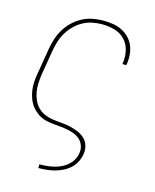

<svg xmlns="http://www.w3.org/2000/svg" viewBox="-112 -605 724 896"><g transform="rotate(15 250.0 -156.5)"><path d="M160 215V197H161Q178 197 195 195.5Q212 194 229 190Q246 186 262.5 178.5Q279 171 293 159Q307 147 316 131Q325 115 327 99Q331 77 322.5 57.5Q314 38 297.5 27Q281 16 260.5 10.5Q240 5 219 2.5Q198 0 176.5 -1.5Q155 -3 135 -8.5Q115 -14 98.5 -25.5Q82 -37 69.5 -52.5Q57 -68 49.5 -87.5Q42 -107 39 -127.5Q36 -148 37.5 -170Q39 -192 43 -213L63 -333Q67 -358 75 -383Q83 -408 97 -431.5Q111 -455 131 -474Q151 -493 174.5 -505.5Q198 -518 224 -523Q250 -528 276 -528Q299 -528 322 -524.5Q345 -521 365 -511Q385 -501 400.5 -485.5Q416 -470 424.5 -449.5Q433 -429 435 -406Q437 -383 433 -359L432 -355H413L414 -359Q419 -390 412 -420.5Q405 -451 385 -472Q365 -493 335.5 -501.5Q306 -510 274 -510Q251 -510 228 -505.5Q205 -501 183 -489Q161 -477 143 -459Q125 -441 112.5 -420Q100 -399 93 -376Q86 -353 82 -330L62 -210Q59 -189 58 -167.5Q57 -146 60.5 -125.5Q64 -105 72.5 -86.5Q81 -68 95 -54Q109 -40 128 -32Q147 -24 168 -21Q189 -18 210 -16.5Q231 -15 251.5 -10.5Q272 -6 291 2Q310 10 324.5 23.5Q339 37 345 57Q351 77 347 98Q344 118 334.5 136.5Q325 155 309.5 169Q294 183 275.5 192Q257 201 238 206Q219 211 199.5 213Q180 215 161 215Z"/></g></svg>

Font: Iosevka Thin
Style: Italic
Weight: 100
Italic angle: -9°
Monospace: yes
Designer: Belleve Invis
Foundry: Belleve Invis
Version: Version 32.5.0; ttfautohint (v1.8.4)